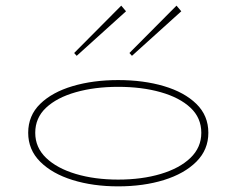

<svg xmlns="http://www.w3.org/2000/svg" viewBox="-20 -650 839 681"><path d="M399 11Q310 11 237.5 -11.5Q165 -34 122.5 -76.5Q80 -119 80 -179Q80 -240 122.5 -281.5Q165 -323 237.5 -344.5Q310 -366 399 -366Q489 -366 561.5 -344.5Q634 -323 676.5 -281.5Q719 -240 719 -179Q719 -119 676.5 -76.5Q634 -34 561.5 -11.5Q489 11 399 11ZM399 -13Q483 -13 550 -33Q617 -53 655.5 -90Q694 -127 694 -179Q694 -232 655.5 -268Q617 -304 550 -323Q483 -342 399 -342Q316 -342 249 -323Q182 -304 143.5 -268Q105 -232 105 -179Q105 -127 143.5 -90Q182 -53 249 -33Q316 -13 399 -13ZM448 -452 439 -462 606 -630 623 -610ZM252 -452 243 -462 410 -630 427 -610Z"/></svg>

Font: Padyakke Expanded One
Style: Regular
Weight: 400
Designer: James Puckett
Foundry: Dunwich Type Founders
Version: Version 1.500; ttfautohint (v1.8.4.7-5d5b)